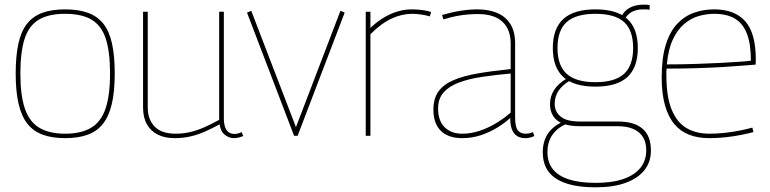

<svg xmlns="http://www.w3.org/2000/svg" viewBox="-20 -580 3287 820"><path d="M47 -266Q47 -341 58.5 -393.5Q70 -446 95 -478Q120 -510 160 -525Q200 -540 258 -540Q316 -540 356.5 -525Q397 -510 422 -478Q447 -446 458.5 -393.5Q470 -341 470 -266Q470 -189 457.5 -136Q445 -83 419.5 -51Q394 -19 354 -4.5Q314 10 258 10Q203 10 163 -4.5Q123 -19 97.5 -51Q72 -83 59.5 -136Q47 -189 47 -266ZM67 -266Q67 -172 86.5 -115.5Q106 -59 148.5 -34Q191 -9 258 -9Q326 -9 368.5 -34Q411 -59 430.5 -115.5Q450 -172 450 -266Q450 -358 432 -414Q414 -470 372 -495.5Q330 -521 258 -521Q187 -521 145 -495.5Q103 -470 85 -414Q67 -358 67 -266Z M726 10Q684 10 654 -5Q624 -20 607.5 -49Q591 -78 591 -121V-530H611V-121Q611 -70 640.5 -39.5Q670 -9 730 -9Q764 -9 794.5 -16.5Q825 -24 855 -37.5Q885 -51 916 -68V-530H936V-76Q936 -51 942 -35.5Q948 -20 958.5 -14Q969 -8 981 -8Q997 -8 1012 -16L1019 1Q1011 4 1004.5 6Q998 8 991.5 9Q985 10 979 10Q959 10 940.5 -4Q922 -18 918 -49Q887 -32 856.5 -18.5Q826 -5 794 2.5Q762 10 726 10Z M1236 0 1035 -526 1053 -534 1244 -37 1434 -534 1452 -526 1251 0Z M1562 -530V-461Q1592 -489 1621 -506Q1650 -523 1679.5 -531.5Q1709 -540 1739 -540Q1762 -540 1784 -537Q1806 -534 1821 -529L1816 -510Q1799 -515 1778.5 -518Q1758 -521 1740 -521Q1697 -521 1653 -501Q1609 -481 1562 -434V0H1542V-530Z M1831 -112Q1831 -160 1853 -190Q1875 -220 1917.5 -238Q1960 -256 2021 -266.5Q2082 -277 2161 -285V-394Q2161 -454 2126 -487Q2091 -520 2020 -520Q2000 -520 1976.5 -518Q1953 -516 1927.5 -511Q1902 -506 1874 -497L1868 -516Q1909 -528 1947 -534Q1985 -540 2019 -540Q2069 -540 2105 -524Q2141 -508 2160.5 -476Q2180 -444 2180 -394V-78Q2180 -38 2191.5 -23.5Q2203 -9 2224 -9Q2232 -9 2239.5 -10.5Q2247 -12 2256 -16L2262 1Q2251 6 2241.5 8Q2232 10 2223 10Q2192 10 2175.5 -11Q2159 -32 2159 -76Q2136 -55 2104.5 -35.5Q2073 -16 2035 -3Q1997 10 1953 10Q1925 10 1902.5 2.5Q1880 -5 1864 -20Q1848 -35 1839.5 -58Q1831 -81 1831 -112ZM1851 -117Q1851 -64 1879 -36.5Q1907 -9 1954 -9Q1991 -9 2027.5 -21Q2064 -33 2098 -53.5Q2132 -74 2161 -99V-266Q2094 -260 2037.5 -251.5Q1981 -243 1939 -227Q1897 -211 1874 -184.5Q1851 -158 1851 -117Z M2524 220Q2412 220 2355 183Q2298 146 2298 70Q2298 42 2306.5 17.5Q2315 -7 2335 -27.5Q2355 -48 2388 -62L2409 -55Q2375 -42 2355 -22.5Q2335 -3 2326.5 20Q2318 43 2318 69Q2318 114 2341.5 143Q2365 172 2411 186.5Q2457 201 2524 201Q2594 201 2642 184.5Q2690 168 2715 137Q2740 106 2740 62Q2740 28 2726 5.5Q2712 -17 2685 -29Q2658 -41 2619 -41H2456Q2412 -41 2384 -52Q2356 -63 2342.5 -84.5Q2329 -106 2329 -135Q2329 -168 2346 -195Q2363 -222 2399 -244L2413 -235Q2382 -217 2365.5 -192.5Q2349 -168 2349 -137Q2349 -103 2374.5 -82Q2400 -61 2457 -61H2619Q2689 -61 2724.5 -30Q2760 1 2760 63Q2760 112 2732 147Q2704 182 2651.5 201Q2599 220 2524 220ZM2523 -210Q2431 -210 2386 -251Q2341 -292 2341 -375Q2341 -458 2386 -499Q2431 -540 2523 -540Q2615 -540 2659.5 -499Q2704 -458 2704 -375Q2704 -292 2659.5 -251Q2615 -210 2523 -210ZM2523 -229Q2606 -229 2645 -264.5Q2684 -300 2684 -375Q2684 -451 2645 -486Q2606 -521 2523 -521Q2440 -521 2400.5 -486Q2361 -451 2361 -375Q2361 -300 2400.5 -264.5Q2440 -229 2523 -229ZM2643 -489 2631 -503Q2642 -531 2667 -545.5Q2692 -560 2726 -560Q2734 -560 2740 -560Q2746 -560 2755 -558L2754 -538Q2747 -540 2740.5 -540Q2734 -540 2726 -540Q2697 -540 2676.5 -528Q2656 -516 2643 -489Z M3009 10Q2961 10 2923.5 -4.5Q2886 -19 2860 -50Q2834 -81 2820 -130.5Q2806 -180 2806 -250Q2806 -333 2823.5 -389Q2841 -445 2872 -478Q2903 -511 2943.5 -525.5Q2984 -540 3030 -540Q3118 -540 3163 -489Q3208 -438 3208 -325Q3208 -321 3207.5 -314.5Q3207 -308 3207 -304Q3190 -303 3155 -300Q3120 -297 3070.5 -294Q3021 -291 2959.5 -289Q2898 -287 2827 -287Q2826 -280 2826 -273Q2826 -266 2826 -259Q2826 -167 2848.5 -112Q2871 -57 2912 -33Q2953 -9 3010 -9Q3045 -9 3079 -13Q3113 -17 3142.5 -23Q3172 -29 3193 -35L3198 -16Q3176 -10 3146 -4Q3116 2 3081 6Q3046 10 3009 10ZM2828 -305Q2893 -305 2952.5 -307Q3012 -309 3060.5 -311.5Q3109 -314 3142 -316.5Q3175 -319 3187 -321Q3187 -392 3170 -436Q3153 -480 3118.5 -500.5Q3084 -521 3030 -521Q2997 -521 2964 -511.5Q2931 -502 2902.5 -478Q2874 -454 2854 -412Q2834 -370 2828 -305Z"/></svg>

Font: Georama ExtraCondensed Thin Thin
Style: Regular
Weight: 250
Version: Version 1.001